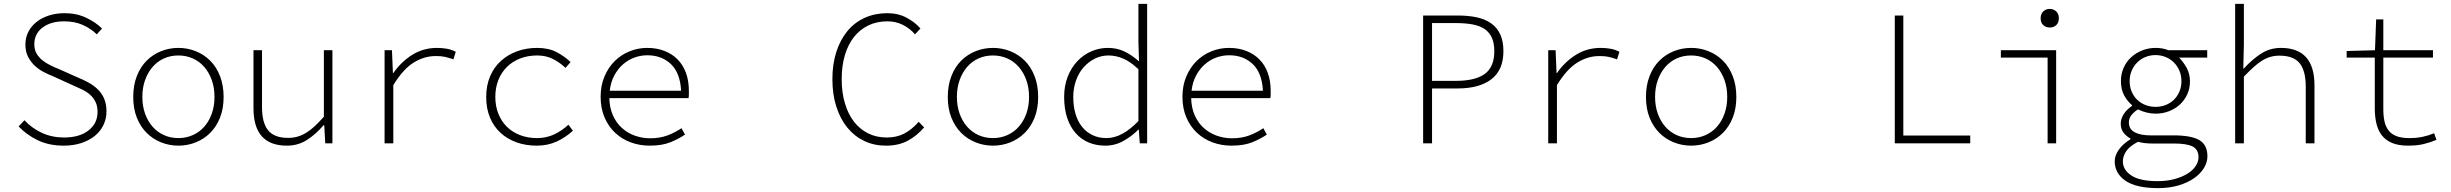

<svg xmlns="http://www.w3.org/2000/svg" viewBox="-20 -739 12640 990"><path d="M309 12Q233 12 175.5 -15.5Q118 -43 76 -87L106 -119Q144 -78 196 -54Q248 -30 310 -30Q390 -30 436.5 -66.5Q483 -103 483 -161Q483 -192 472.5 -213.5Q462 -235 444.5 -250.5Q427 -266 403.5 -277.5Q380 -289 354 -300L255 -345Q232 -354 206.5 -367Q181 -380 160 -399.5Q139 -419 125 -445.5Q111 -472 111 -509Q111 -545 126 -574.5Q141 -604 168 -625.5Q195 -647 232 -659Q269 -671 312 -671Q375 -671 424.5 -647.5Q474 -624 506 -592L479 -562Q448 -592 406.5 -610.5Q365 -629 311 -629Q242 -629 199.5 -597Q157 -565 157 -511Q157 -482 169 -462Q181 -442 199.5 -427.5Q218 -413 239.5 -402.5Q261 -392 281 -384L380 -340Q410 -328 437 -313Q464 -298 484.5 -278Q505 -258 517 -230.5Q529 -203 529 -165Q529 -127 513.5 -94.5Q498 -62 469 -38.5Q440 -15 399.5 -1.5Q359 12 309 12Z M900 12Q853 12 810.5 -5Q768 -22 736 -54Q704 -86 685.5 -132.5Q667 -179 667 -239Q667 -299 685.5 -346.5Q704 -394 736 -426Q768 -458 810.5 -475Q853 -492 900 -492Q947 -492 989.5 -475Q1032 -458 1064 -426Q1096 -394 1114.5 -346.5Q1133 -299 1133 -239Q1133 -179 1114.5 -132.5Q1096 -86 1064 -54Q1032 -22 989.5 -5Q947 12 900 12ZM900 -27Q940 -27 974.5 -42.5Q1009 -58 1033.5 -86Q1058 -114 1072 -153Q1086 -192 1086 -239Q1086 -287 1072 -326Q1058 -365 1033.5 -393.5Q1009 -422 974.5 -437.5Q940 -453 900 -453Q859 -453 825 -437.5Q791 -422 766.5 -393.5Q742 -365 728 -326Q714 -287 714 -239Q714 -192 728 -153Q742 -114 766.5 -86Q791 -58 825 -42.5Q859 -27 900 -27Z M1459 12Q1287 12 1287 -181V-480H1331V-187Q1331 -106 1362.5 -67Q1394 -28 1466 -28Q1491 -28 1514 -34.5Q1537 -41 1559 -54.5Q1581 -68 1603 -88.5Q1625 -109 1650 -137V-480H1694V0H1657L1652 -93H1648Q1609 -47 1563 -17.5Q1517 12 1459 12Z M1963 0V-480H2001L2006 -362H2008Q2047 -419 2104.5 -455.5Q2162 -492 2234 -492Q2258 -492 2282.5 -488Q2307 -484 2330 -472L2318 -433Q2292 -442 2273.5 -446Q2255 -450 2227 -450Q2167 -450 2112.5 -416Q2058 -382 2008 -300V0Z M2747 12Q2691 12 2643.5 -5Q2596 -22 2561 -54Q2526 -86 2506.5 -132.5Q2487 -179 2487 -239Q2487 -299 2507.5 -346.5Q2528 -394 2564 -426Q2600 -458 2647.5 -475Q2695 -492 2749 -492Q2809 -492 2850.5 -470Q2892 -448 2922 -419L2896 -389Q2865 -418 2830 -435.5Q2795 -453 2750 -453Q2702 -453 2662 -437.5Q2622 -422 2593.5 -393.5Q2565 -365 2549.5 -326Q2534 -287 2534 -239Q2534 -192 2549.5 -153Q2565 -114 2593 -86Q2621 -58 2661 -42.5Q2701 -27 2749 -27Q2798 -27 2838.5 -46.5Q2879 -66 2911 -96L2934 -65Q2896 -30 2850 -9Q2804 12 2747 12Z M3330 12Q3278 12 3232 -5Q3186 -22 3151.5 -54.5Q3117 -87 3097 -134Q3077 -181 3077 -240Q3077 -298 3097 -345Q3117 -392 3150 -424.5Q3183 -457 3226.5 -474.5Q3270 -492 3317 -492Q3366 -492 3406 -476.5Q3446 -461 3474 -432.5Q3502 -404 3517 -363Q3532 -322 3532 -270Q3532 -261 3532 -251.5Q3532 -242 3530 -233H3122Q3123 -183 3140.5 -144Q3158 -105 3187 -79Q3216 -53 3253.5 -39.5Q3291 -26 3333 -26Q3382 -26 3421 -40.5Q3460 -55 3494 -78L3512 -45Q3480 -23 3437 -5.5Q3394 12 3330 12ZM3318 -454Q3283 -454 3250.5 -442Q3218 -430 3191.5 -406.5Q3165 -383 3147 -349Q3129 -315 3124 -271H3492Q3487 -364 3439 -409Q3391 -454 3318 -454Z M4548 12Q4487 12 4436.5 -12Q4386 -36 4349.5 -80.5Q4313 -125 4292.5 -188.5Q4272 -252 4272 -331Q4272 -409 4292.5 -472Q4313 -535 4350 -579.5Q4387 -624 4439.5 -647.5Q4492 -671 4555 -671Q4612 -671 4656 -647Q4700 -623 4726 -592L4698 -562Q4672 -592 4636 -610.5Q4600 -629 4555 -629Q4501 -629 4457.5 -608Q4414 -587 4383.5 -548.5Q4353 -510 4336.5 -455Q4320 -400 4320 -331Q4320 -262 4336.5 -206.5Q4353 -151 4383 -112Q4413 -73 4456 -51.5Q4499 -30 4552 -30Q4603 -30 4642 -50Q4681 -70 4717 -111L4745 -82Q4707 -38 4660 -13Q4613 12 4548 12Z M5100 12Q5053 12 5010.5 -5Q4968 -22 4936 -54Q4904 -86 4885.5 -132.5Q4867 -179 4867 -239Q4867 -299 4885.5 -346.5Q4904 -394 4936 -426Q4968 -458 5010.5 -475Q5053 -492 5100 -492Q5147 -492 5189.5 -475Q5232 -458 5264 -426Q5296 -394 5314.5 -346.5Q5333 -299 5333 -239Q5333 -179 5314.5 -132.5Q5296 -86 5264 -54Q5232 -22 5189.5 -5Q5147 12 5100 12ZM5100 -27Q5140 -27 5174.5 -42.5Q5209 -58 5233.5 -86Q5258 -114 5272 -153Q5286 -192 5286 -239Q5286 -287 5272 -326Q5258 -365 5233.5 -393.5Q5209 -422 5174.5 -437.5Q5140 -453 5100 -453Q5059 -453 5025 -437.5Q4991 -422 4966.5 -393.5Q4942 -365 4928 -326Q4914 -287 4914 -239Q4914 -192 4928 -153Q4942 -114 4966.5 -86Q4991 -58 5025 -42.5Q5059 -27 5100 -27Z M5679 12Q5632 12 5593 -4.5Q5554 -21 5526 -53Q5498 -85 5482.5 -131.5Q5467 -178 5467 -239Q5467 -297 5485.5 -344Q5504 -391 5535.5 -424Q5567 -457 5607.5 -474.5Q5648 -492 5693 -492Q5739 -492 5777 -474Q5815 -456 5851 -424H5853L5850 -521V-719H5895V0H5857L5852 -71H5850Q5818 -38 5774 -13Q5730 12 5679 12ZM5685 -27Q5727 -27 5768.5 -50Q5810 -73 5850 -115V-382Q5809 -421 5771.5 -437Q5734 -453 5696 -453Q5658 -453 5625 -436.5Q5592 -420 5567 -391.5Q5542 -363 5528 -323.5Q5514 -284 5514 -239Q5514 -191 5525.5 -152Q5537 -113 5559 -85.5Q5581 -58 5613 -42.5Q5645 -27 5685 -27Z M6330 12Q6278 12 6232 -5Q6186 -22 6151.5 -54.5Q6117 -87 6097 -134Q6077 -181 6077 -240Q6077 -298 6097 -345Q6117 -392 6150 -424.5Q6183 -457 6226.5 -474.5Q6270 -492 6317 -492Q6366 -492 6406 -476.5Q6446 -461 6474 -432.5Q6502 -404 6517 -363Q6532 -322 6532 -270Q6532 -261 6532 -251.5Q6532 -242 6530 -233H6122Q6123 -183 6140.5 -144Q6158 -105 6187 -79Q6216 -53 6253.5 -39.5Q6291 -26 6333 -26Q6382 -26 6421 -40.5Q6460 -55 6494 -78L6512 -45Q6480 -23 6437 -5.5Q6394 12 6330 12ZM6318 -454Q6283 -454 6250.5 -442Q6218 -430 6191.5 -406.5Q6165 -383 6147 -349Q6129 -315 6124 -271H6492Q6487 -364 6439 -409Q6391 -454 6318 -454Z M7318 0V-659H7497Q7552 -659 7595.5 -649.5Q7639 -640 7669.5 -618Q7700 -596 7716 -561Q7732 -526 7732 -475Q7732 -378 7670 -330.5Q7608 -283 7497 -283H7364V0ZM7364 -322H7486Q7587 -322 7636 -358Q7685 -394 7685 -475Q7685 -517 7672.5 -544.5Q7660 -572 7635.5 -589Q7611 -606 7573.5 -613Q7536 -620 7486 -620H7364Z M7963 0V-480H8001L8006 -362H8008Q8047 -419 8104.5 -455.5Q8162 -492 8234 -492Q8258 -492 8282.5 -488Q8307 -484 8330 -472L8318 -433Q8292 -442 8273.5 -446Q8255 -450 8227 -450Q8167 -450 8112.5 -416Q8058 -382 8008 -300V0Z M8700 12Q8653 12 8610.5 -5Q8568 -22 8536 -54Q8504 -86 8485.5 -132.5Q8467 -179 8467 -239Q8467 -299 8485.5 -346.5Q8504 -394 8536 -426Q8568 -458 8610.5 -475Q8653 -492 8700 -492Q8747 -492 8789.5 -475Q8832 -458 8864 -426Q8896 -394 8914.5 -346.5Q8933 -299 8933 -239Q8933 -179 8914.5 -132.5Q8896 -86 8864 -54Q8832 -22 8789.5 -5Q8747 12 8700 12ZM8700 -27Q8740 -27 8774.5 -42.5Q8809 -58 8833.5 -86Q8858 -114 8872 -153Q8886 -192 8886 -239Q8886 -287 8872 -326Q8858 -365 8833.5 -393.5Q8809 -422 8774.5 -437.5Q8740 -453 8700 -453Q8659 -453 8625 -437.5Q8591 -422 8566.5 -393.5Q8542 -365 8528 -326Q8514 -287 8514 -239Q8514 -192 8528 -153Q8542 -114 8566.5 -86Q8591 -58 8625 -42.5Q8659 -27 8700 -27Z M9750 0V-659H9794V-40H10139V0Z M10538 0V-442H10297V-480H10582V0ZM10549 -597Q10529 -597 10515.5 -609.5Q10502 -622 10502 -645Q10502 -667 10515.5 -680Q10529 -693 10549 -693Q10569 -693 10582.5 -680Q10596 -667 10596 -645Q10596 -622 10582.5 -609.5Q10569 -597 10549 -597Z M11108 231Q10995 231 10939.5 193Q10884 155 10884 92Q10884 63 10905 33Q10926 3 10965 -21V-25Q10947 -34 10931 -53Q10915 -72 10915 -102Q10915 -125 10929.5 -149Q10944 -173 10973 -193V-197Q10950 -216 10933 -246.5Q10916 -277 10916 -321Q10916 -358 10930 -389.5Q10944 -421 10968.5 -443.5Q10993 -466 11025.5 -479Q11058 -492 11095 -492Q11132 -492 11161 -480H11361V-442H11216Q11238 -420 11255 -389Q11272 -358 11272 -320Q11272 -283 11258 -252.5Q11244 -222 11220 -200Q11196 -178 11164 -165.5Q11132 -153 11095 -153Q11073 -153 11049.5 -158.5Q11026 -164 11004 -175Q10983 -162 10970 -145Q10957 -128 10957 -108Q10957 -73 10987 -57Q11017 -41 11068 -41H11187Q11279 -41 11320.5 -16.5Q11362 8 11362 67Q11362 98 11344 127.5Q11326 157 11293 180Q11260 203 11213 217Q11166 231 11108 231ZM11095 -188Q11122 -188 11146.5 -197.5Q11171 -207 11189 -224.5Q11207 -242 11217.5 -266.5Q11228 -291 11228 -321Q11228 -350 11217.5 -374.5Q11207 -399 11189 -417Q11171 -435 11146.5 -445Q11122 -455 11095 -455Q11067 -455 11042.5 -445Q11018 -435 11000 -417Q10982 -399 10971.5 -374.5Q10961 -350 10961 -321Q10961 -291 10971.5 -266.5Q10982 -242 11000 -224.5Q11018 -207 11042.5 -197.5Q11067 -188 11095 -188ZM11105 195Q11154 195 11193.5 184Q11233 173 11260 156Q11287 139 11301.5 117Q11316 95 11316 72Q11316 31 11285 16Q11254 1 11191 1H11077Q11059 1 11040 -1Q11021 -3 11004 -8Q10960 15 10943 41Q10926 67 10926 93Q10926 137 10970 166Q11014 195 11105 195Z M11505 0V-719H11550V-511L11547 -385H11549Q11592 -432 11638 -462Q11684 -492 11741 -492Q11914 -492 11914 -299V0H11869V-293Q11869 -374 11837.5 -413Q11806 -452 11734 -452Q11708 -452 11686 -445.5Q11664 -439 11642.5 -425.5Q11621 -412 11598.5 -391.5Q11576 -371 11550 -344V0Z M12397 12Q12347 12 12314 -2Q12281 -16 12261.5 -41Q12242 -66 12233.5 -101.5Q12225 -137 12225 -180V-442H12080V-476L12226 -480L12232 -639H12269V-480H12525V-442H12269V-176Q12269 -141 12275 -113.5Q12281 -86 12296 -66.5Q12311 -47 12337 -37Q12363 -27 12403 -27Q12441 -27 12471.5 -33.5Q12502 -40 12531 -52L12543 -18Q12510 -4 12476 4Q12442 12 12397 12Z"/></svg>

Font: Source Code Pro Light
Style: Regular
Weight: 300
Monospace: yes
Designer: Paul D. Hunt, Teo Tuominen
Foundry: Adobe Systems Incorporated
Version: Version 2.030;PS 1.000;hotconv 16.6.51;makeotf.lib2.5.65220